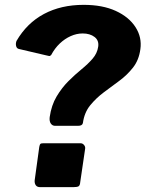

<svg xmlns="http://www.w3.org/2000/svg" viewBox="-20 -772 600 792"><path d="M311 -21Q310 -7 304 -3.5Q298 0 282 0H146Q133 0 127.5 -8Q122 -16 123 -28L142 -166Q144 -176 146.5 -178.5Q149 -181 158 -181H313Q321 -181 327 -173.5Q333 -166 331 -157ZM58 -570Q49 -572 46.5 -582Q44 -592 48 -603Q91 -677 161.5 -714.5Q232 -752 325 -752Q403 -752 457.5 -727Q512 -702 539 -660Q566 -618 559 -569Q553 -524 528.5 -493Q504 -462 472 -438.5Q440 -415 408 -391Q376 -367 352 -337.5Q328 -308 322 -265Q320 -253 302 -253H207Q196 -253 189.5 -262.5Q183 -272 185 -289Q192 -338 213.5 -374Q235 -410 262 -437Q289 -464 316 -486Q343 -508 362 -530Q381 -552 385 -579Q389 -605 370 -619.5Q351 -634 321 -634Q296 -634 271.5 -623Q247 -612 226.5 -592.5Q206 -573 191 -545Q186 -540 182.5 -541Q179 -542 169 -544Z"/></svg>

Font: Libre Franklin Thin ExtraBold
Style: Italic
Weight: 800
Italic angle: -8°
Version: Version 2.000